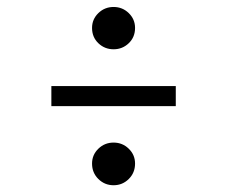

<svg xmlns="http://www.w3.org/2000/svg" viewBox="-20 -595 655 554"><path d="M307.7 -574.9Q333.3 -574.9 351.5 -557.2Q369.7 -539.5 369.7 -514.4Q369.7 -487.7 351.5 -470.3Q333.3 -452.8 307.7 -452.8Q282.1 -452.8 263.8 -470.3Q245.6 -487.7 245.6 -514.4Q245.6 -539.5 263.8 -557.2Q282.1 -574.9 307.7 -574.9ZM487.2 -346.7V-288.7H128.2V-346.7ZM307.7 -183.6Q333.3 -183.6 351.5 -165.9Q369.7 -148.2 369.7 -123.1Q369.7 -96.4 351.5 -78.5Q333.3 -60.5 307.7 -60.5Q282.1 -60.5 263.8 -78.5Q245.6 -96.4 245.6 -123.1Q245.6 -148.2 263.8 -165.9Q282.1 -183.6 307.7 -183.6Z"/></svg>

Font: Fira Code Light
Style: Regular
Weight: 300
Monospace: yes
Designer: Carrois Corporate, Edenspiekermann AG, Nikita Prokopov
Foundry: Carrois Corporate, Edenspiekermann AG, Nikita Prokopov
Version: Version 6.000; ttfautohint (v1.8.2) -l 8 -r 50 -G 200 -x 14 